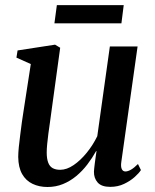

<svg xmlns="http://www.w3.org/2000/svg" viewBox="-20 -718 602 748"><path d="M165 10.5Q132.5 10.5 106.8 -1.8Q81 -14 66.2 -40Q51.5 -66 51 -106.5Q51 -122 53.2 -144.5Q55.5 -167 58.8 -192.5Q62 -218 65.2 -242Q68.5 -266 71.5 -284L100 -468.5L44 -493.5L48.5 -521.5L194.5 -544L214.5 -532L180.5 -284.5Q178 -265 174.8 -242.5Q171.5 -220 168.5 -197.8Q165.5 -175.5 163.8 -156.5Q162 -137.5 162 -124.5Q162 -99.5 167.8 -84.5Q173.5 -69.5 185.2 -63Q197 -56.5 214.5 -56.5Q240 -56.5 266.8 -74.8Q293.5 -93 317.8 -122.8Q342 -152.5 359 -187.5L408 -537H516L452.5 -86.5Q450 -68.5 454.5 -59.2Q459 -50 468.5 -50Q478 -50 490 -56.8Q502 -63.5 517.5 -79L529 -55.5Q522 -44 504.8 -28.5Q487.5 -13 463.2 -1.5Q439 10 409.5 10Q375.5 10 360.5 -7Q345.5 -24 346 -49.5Q346 -53 347 -62Q348 -71 349.5 -83Q351 -95 352.8 -107.2Q354.5 -119.5 356 -129L354.5 -129.5Q339.5 -102.5 320.2 -77.2Q301 -52 277.2 -32.2Q253.5 -12.5 225.5 -1Q197.5 10.5 165 10.5ZM201.5 -698H462L453 -627H192Z"/></svg>

Font: Merriweather 72pt Medium
Style: Italic
Weight: 500
Italic angle: -7.8°
Version: Version 2.101